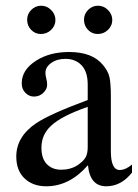

<svg xmlns="http://www.w3.org/2000/svg" viewBox="-20 -642 484 672"><path d="M322 -523Q302 -523 288 -537.5Q274 -552 274 -573Q274 -593 288.5 -607.5Q303 -622 323 -622Q343 -622 358 -607Q373 -592 373 -572Q373 -552 358 -537.5Q343 -523 322 -523ZM123 -523Q103 -523 89 -537.5Q75 -552 75 -573Q75 -593 89.5 -607.5Q104 -622 124 -622Q144 -622 159 -607Q174 -592 174 -572Q174 -552 159 -537.5Q144 -523 123 -523ZM442 -66V-38Q404 10 352 10Q295 10 288 -63H287Q223 10 142 10Q95 10 66 -17.5Q37 -45 37 -94Q37 -164 107 -211Q155 -243 287 -292V-346Q287 -391 265.5 -413.5Q244 -436 209 -436Q179 -436 159 -421.5Q139 -407 139 -387Q139 -378 142 -367Q145 -356 145 -345Q145 -330 131.5 -317Q118 -304 99 -304Q82 -304 69 -317Q56 -330 56 -350Q56 -398 107 -430Q154 -460 222 -460Q303 -460 340 -415Q358 -394 363 -372.5Q368 -351 368 -304V-113Q368 -47 399 -47Q419 -47 442 -66ZM287 -127V-268Q195 -236 159 -202Q125 -171 125 -125Q125 -87 144 -67.5Q163 -48 194 -48Q227 -48 252 -64Q273 -79 280 -92Q287 -105 287 -127Z"/></svg>

Font: STIX MathJax Latin
Style: Regular
Weight: 400
Designer: MicroPress Inc., with final additions and corrections provided by Coen Hoffman, Elsevier (retired)
Version: Version 1.1.1